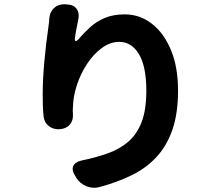

<svg xmlns="http://www.w3.org/2000/svg" viewBox="-20 -831 1040 908"><path d="M296 -810Q328 -809 342.5 -789Q357 -769 350 -737Q346 -718 341.5 -695Q337 -672 335 -655Q332 -639 337 -637Q342 -635 353 -647Q378 -677 407.5 -703.5Q437 -730 476.5 -746.5Q516 -763 570 -763Q641 -763 698 -719Q755 -675 788.5 -594.5Q822 -514 822 -402Q822 -296 796 -219.5Q770 -143 721.5 -90Q673 -37 604 -3Q535 31 449 54Q418 62 388 49.5Q358 37 341 10L335 0Q318 -26 326.5 -45.5Q335 -65 366 -72Q435 -86 491.5 -106.5Q548 -127 588 -162Q628 -197 650 -254.5Q672 -312 672 -402Q672 -517 637 -575Q602 -633 544 -633Q501 -633 461.5 -604Q422 -575 391.5 -528.5Q361 -482 343.5 -428.5Q326 -375 325 -325Q323 -305 325 -292Q327 -261 310 -241.5Q293 -222 262 -220Q232 -218 210.5 -235Q189 -252 186 -282Q185 -297 184 -307Q183 -317 182.5 -333.5Q182 -350 182 -384Q182 -454 189.5 -538Q197 -622 209 -704Q211 -717 212 -727.5Q213 -738 213 -742Q215 -774 235.5 -793Q256 -812 288 -811Z"/></svg>

Font: Chiron GoRound TC EB
Style: Regular
Weight: 700
Designer: Ryoko NISHIZUKA 西塚涼子 (kana, bopomofo & ideographs); Paul D. Hunt (Latin, Greek & Cyrillic); Sandoll Communications 산돌커뮤니
Foundry: Adobe
Version: Version 1.000;hotconv 1.1.1;makeotfexe 2.6.0